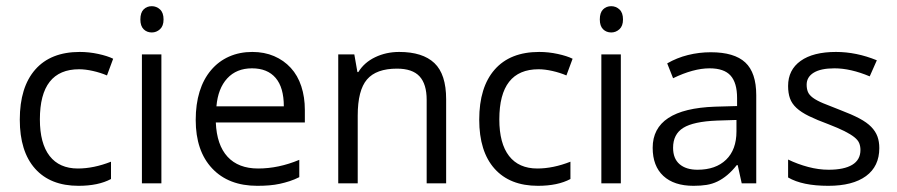

<svg xmlns="http://www.w3.org/2000/svg" viewBox="-20 -593 2900 621"><path d="M234 8Q143 8 93.5 -47.5Q44 -103 44 -206Q44 -311 94 -368Q144 -425 238 -425Q268 -425 298 -418.5Q328 -412 346 -403L326 -349Q305 -358 280.5 -363.5Q256 -369 236 -369Q109 -369 109 -207Q109 -129 140.5 -88.5Q172 -48 232 -48Q283 -48 339 -70V-14Q298 8 234 8Z M434 -530Q434 -552 444.5 -562.5Q455 -573 471 -573Q486 -573 497.5 -562.5Q509 -552 509 -530Q509 -509 497.5 -498.5Q486 -488 471 -488Q455 -488 444.5 -498.5Q434 -509 434 -530ZM502 0H439V-417H502Z M812 8Q719 8 666 -48.5Q613 -105 613 -205Q613 -256 625.5 -296.5Q638 -337 662.5 -366Q687 -395 721 -410Q755 -425 796 -425Q835 -425 866.5 -411.5Q898 -398 920.5 -373.5Q943 -349 954.5 -314Q966 -279 966 -237V-197H678Q681 -124 716 -86Q751 -48 815 -48Q881 -48 948 -76V-20Q932 -12 916.5 -7Q901 -2 885 1.5Q869 5 851 6.5Q833 8 812 8ZM795 -372Q745 -372 715 -339.5Q685 -307 680 -249H898Q898 -310 871.5 -341Q845 -372 795 -372Z M1360 0V-270Q1360 -321 1337 -346Q1314 -371 1264 -371Q1197 -371 1167 -336Q1137 -301 1137 -219V0H1074V-417H1126L1136 -360H1139Q1158 -391 1193.5 -408Q1229 -425 1271 -425Q1347 -425 1385 -389Q1423 -353 1423 -272V0Z M1720 8Q1629 8 1579.5 -47.5Q1530 -103 1530 -206Q1530 -311 1580 -368Q1630 -425 1724 -425Q1754 -425 1784 -418.5Q1814 -412 1832 -403L1812 -349Q1791 -358 1766.5 -363.5Q1742 -369 1722 -369Q1595 -369 1595 -207Q1595 -129 1626.5 -88.5Q1658 -48 1718 -48Q1769 -48 1825 -70V-14Q1784 8 1720 8Z M1920 -530Q1920 -552 1930.5 -562.5Q1941 -573 1957 -573Q1972 -573 1983.5 -562.5Q1995 -552 1995 -530Q1995 -509 1983.5 -498.5Q1972 -488 1957 -488Q1941 -488 1930.5 -498.5Q1920 -509 1920 -530ZM1988 0H1925V-417H1988Z M2379 0 2366 -59H2363Q2348 -40 2332.5 -27Q2317 -14 2300.5 -6Q2284 2 2265.5 5Q2247 8 2223 8Q2160 8 2125.5 -24Q2091 -56 2091 -115Q2091 -241 2293 -248L2364 -250V-276Q2364 -325 2343 -348.5Q2322 -372 2275 -372Q2223 -372 2157 -340L2138 -388Q2169 -406 2205 -415Q2241 -424 2279 -424Q2355 -424 2390.5 -391Q2426 -358 2426 -285V0ZM2236 -44Q2295 -44 2328.5 -76.5Q2362 -109 2362 -168V-205L2299 -203Q2223 -200 2190 -179.5Q2157 -159 2157 -115Q2157 -80 2178 -62Q2199 -44 2236 -44Z M2824 -114Q2824 -55 2781 -23.5Q2738 8 2659 8Q2575 8 2529 -19V-77Q2560 -62 2594 -53Q2628 -44 2660 -44Q2710 -44 2736.5 -60Q2763 -76 2763 -108Q2763 -120 2759 -130Q2755 -140 2743 -149.5Q2731 -159 2711 -169Q2691 -179 2660 -191Q2622 -205 2596.5 -217.5Q2571 -230 2556 -244Q2541 -258 2535 -275Q2529 -292 2529 -315Q2529 -367 2569.5 -396Q2610 -425 2684 -425Q2750 -425 2816 -398L2793 -346Q2731 -372 2679 -372Q2635 -372 2612 -358Q2589 -344 2589 -319Q2589 -306 2593 -296Q2597 -286 2609 -277Q2621 -268 2642.5 -259Q2664 -250 2698 -237Q2735 -223 2759.5 -210Q2784 -197 2798 -182.5Q2812 -168 2818 -151.5Q2824 -135 2824 -114Z"/></svg>

Font: UN Bangla
Style: Regular
Weight: 400
Designer: Desinged by Rajon, Unicode developed by Rashed (IMGN)
Version: Version 2.001;March 19, 2023;FontCreator 14.0.0.2901 64-bit